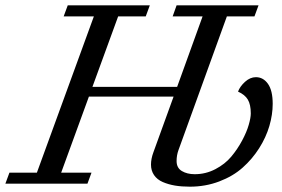

<svg xmlns="http://www.w3.org/2000/svg" viewBox="-62 -683 1050 714"><path d="M-42 0 -26.9 -41H75.2L287.1 -622.1H174.8L189.9 -663.1H495.1L480 -622.1H377.4L281.7 -359.9H596.7L691.4 -622.1H580.1L594.7 -663.1H899.4L884.3 -622.1H781.7L601.6 -124.5Q594.7 -105.5 594.7 -84Q594.7 -58.6 614.3 -46.9Q633.8 -35.2 662.1 -35.2Q703.1 -35.2 739 -54Q774.9 -72.8 798.1 -100.6Q821.3 -128.4 838.4 -160.4Q855.5 -192.4 863 -218.8Q870.6 -245.1 870.6 -261.2Q870.6 -294.4 859.6 -312.7Q848.6 -331.1 823.2 -342.3Q830.1 -361.3 849.1 -378.7Q868.2 -396 889.6 -396Q917 -396 934.6 -371.1Q952.1 -346.2 952.1 -296.9Q952.1 -256.8 939.7 -214.4Q927.2 -171.9 901.6 -131.6Q876 -91.3 840.3 -59.6Q804.7 -27.8 753.4 -8.3Q702.1 11.2 644 11.2Q613.8 11.2 588.9 7.1Q564 2.9 543.2 -6.1Q522.5 -15.1 511 -31.7Q499.5 -48.3 499.5 -70.8Q499.5 -92.3 508.3 -116.2L583.5 -323.7H268.6L165.5 -41H278.3L263.2 0Z"/></svg>

Font: Elstob 6pt
Style: Italic
Weight: 400
Italic angle: -20°
Designer: Peter S. Baker
Version: Version 1.015